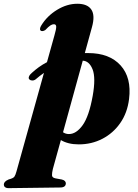

<svg xmlns="http://www.w3.org/2000/svg" viewBox="-132 -760 733 1022"><path d="M57.5 -337.5Q48.5 -331 39 -331.5Q29.5 -332 24 -337.5Q18.5 -343.5 22.5 -353.2Q26.5 -363 38 -372.5Q55.5 -388.5 75.2 -402.8Q95 -417 118 -429L158 -572.5Q167.5 -605 167.2 -618Q167 -631 154.5 -631Q146 -631 136 -624.5Q126 -618 109 -600Q95.5 -592 87 -595.5Q80.5 -598.5 81 -606.8Q81.5 -615 88 -625Q119 -675.5 172 -707.8Q225 -740 279.5 -740Q333.5 -740 354.2 -709Q375 -678 357.5 -615.5L319.5 -477.5Q328.5 -477.5 337.5 -477.5Q450.5 -477.5 509.8 -412Q569 -346.5 555 -233Q546 -159.5 508.2 -105.2Q470.5 -51 413 -21.2Q355.5 8.5 287.5 8.5Q258 8.5 234 2.5Q210 -3.5 192 -14.5L149.5 139Q144.5 159.5 144.8 172.8Q145 186 164 189.5L197 195.5Q209 198.5 213.5 203.8Q218 209 218.5 215Q218.5 238 188.5 238L-88.5 241.5Q-97.5 241.5 -104.5 236.8Q-111.5 232 -111.5 221.5Q-111.5 215 -106 208.2Q-100.5 201.5 -85.5 195Q-61.5 189 -55.5 180.5Q-49.5 172 -44 151.5L102 -372Q79.5 -356.5 57.5 -337.5ZM361.5 -250Q378.5 -346 360.8 -390.8Q343 -435.5 308.5 -437L203.5 -56Q217.5 -46.5 234.5 -46.5Q273.5 -46 307.8 -93.5Q342 -141 361.5 -250Z"/></svg>

Font: Fraunces 72pt Black
Style: Italic
Weight: 900
Italic angle: -16°
Version: Version 1.000;[b76b70a41]